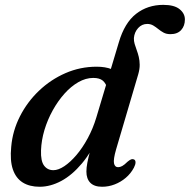

<svg xmlns="http://www.w3.org/2000/svg" viewBox="-20 -738 762 770"><path d="M483.5 -395 411 -382Q405 -404 392 -414.8Q379 -425.5 354 -425.5Q324 -425.5 294.2 -408.5Q264.5 -391.5 238.2 -362Q212 -332.5 191.2 -295Q170.5 -257.5 158.2 -216.5Q146 -175.5 144.5 -135Q143 -92 156.8 -73.8Q170.5 -55.5 194 -55.5Q214 -55.5 238 -71.5Q262 -87.5 286.5 -116.2Q311 -145 332 -183.8Q353 -222.5 366.5 -267.5L456.5 -568Q479.5 -646.5 525.8 -682.5Q572 -718.5 635 -718.5Q679 -718.5 700.2 -701.2Q721.5 -684 721.5 -660Q721.5 -634 706.5 -617.5Q691.5 -601 663.5 -601Q647.5 -601 636 -607.2Q624.5 -613.5 614.8 -621.5Q605 -629.5 594.5 -635.8Q584 -642 570.5 -642Q549 -642 534 -625.5Q519 -609 517 -585.5Q516.5 -573.5 520 -561.8Q523.5 -550 528.2 -537.2Q533 -524.5 536.5 -510Q540 -495.5 540.2 -478.5Q540.5 -461.5 534.5 -440.5L445.5 -138.5Q434 -98.5 437.2 -83Q440.5 -67.5 453.5 -67.5Q461.5 -67.5 470.2 -72.2Q479 -77 491.5 -89.5Q500.5 -97 506.2 -99Q512 -101 517.5 -98.5Q523.5 -95.5 523.5 -86.8Q523.5 -78 517 -65.5Q504.5 -42 484.5 -25Q464.5 -8 440 1.5Q415.5 11 389.5 11Q358 11 342.2 -5Q326.5 -21 326.5 -50Q326.5 -65 330.2 -85Q334 -105 342 -135Q350 -165 363 -209L378.5 -200.5Q348 -129.5 308.5 -82.5Q269 -35.5 225.5 -12.2Q182 11 139 11Q98.5 11 71 -6.2Q43.5 -23.5 31.5 -59Q19.5 -94.5 25 -149.5Q30.5 -213.5 60 -271.5Q89.5 -329.5 136.5 -374.2Q183.5 -419 242.8 -444.8Q302 -470.5 367.5 -470.5Q403 -470.5 427.8 -460.5Q452.5 -450.5 466.2 -433.5Q480 -416.5 483.5 -395Z"/></svg>

Font: Fraunces Medium
Style: Italic
Weight: 500
Italic angle: -16°
Version: Version 1.000;[b76b70a41]